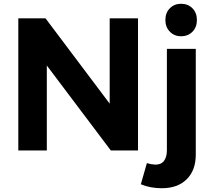

<svg xmlns="http://www.w3.org/2000/svg" viewBox="-20 -797 1125 1017"><path d="M561 -700H711V0H567L228 -450V0H77V-700H221L561 -248ZM801 75Q832 76 848 56Q864 36 864 -2V-538H1017V22Q1017 105 969 152.5Q921 200 837 200Q775 200 726 179L758 67Q781 74 801 75ZM939 -605Q903 -605 879.5 -629.5Q856 -654 856 -691Q856 -729 879.5 -753Q903 -777 939 -777Q976 -777 999.5 -753Q1023 -729 1023 -691Q1023 -653 999.5 -629Q976 -605 939 -605Z"/></svg>

Font: Argentum Sans SemiBold
Style: Regular
Weight: 600
Designer: Julieta Ulanovsky (Modified by Cristiano Sobral)
Foundry: Julieta Ulanovsky
Version: Version 5.001;November 22, 2018;FontCreator 11.5.0.2425 64-b